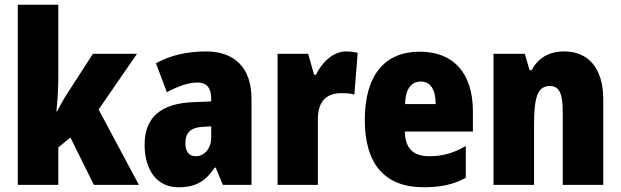

<svg xmlns="http://www.w3.org/2000/svg" viewBox="-20 -780 2618 810"><path d="M226 -459V-760H55V0H226V-158L277 -200L376 0H566L396 -318L558 -553H372L268 -392C254 -371 235 -338 221 -310H218C223 -357 226 -410 226 -459Z M849 -563C766 -563 695 -545 638 -513L684 -391C734 -418 778 -432 813 -432C851 -432 871 -410 871 -364V-352L793 -349C661 -343 590 -287 590 -169C590 -70 637 10 732 10C808 10 847 -16 886 -73H890L920 0H1041V-363C1041 -496 968 -563 849 -563ZM837 -245 871 -247V-200C871 -153 842 -121 806 -121C778 -121 762 -139 762 -177C762 -220 785 -243 837 -245Z M1440 -563C1383 -563 1336 -513 1313 -465H1305L1280 -553H1151V0H1321V-276C1321 -357 1361 -387 1421 -387C1446 -387 1462 -385 1475 -381L1489 -557C1472 -561 1456 -563 1440 -563Z M1751 -562C1603 -562 1519 -463 1519 -274C1519 -86 1605 10 1767 10C1840 10 1895 -2 1945 -30V-164C1891 -133 1847 -121 1790 -121C1722 -121 1689 -156 1688 -225H1975V-310C1975 -474 1891 -562 1751 -562ZM1756 -436C1794 -436 1818 -405 1818 -341H1689C1691 -410 1718 -436 1756 -436Z M2360 -563C2296 -563 2251 -536 2223 -484H2214L2194 -553H2062V0H2233V-250C2233 -370 2247 -417 2300 -417C2343 -417 2354 -379 2354 -306V0H2525V-360C2525 -493 2462 -563 2360 -563Z"/></svg>

Font: Noto Sans Hebrew Condensed Black
Style: Regular
Weight: 900
Width: 3
Designer: Monotype Design Team
Foundry: Monotype Imaging Inc.
Version: Version 2.004